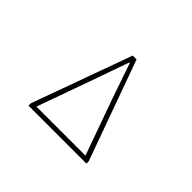

<svg xmlns="http://www.w3.org/2000/svg" viewBox="-139 -1002 1277 1277"><g transform="rotate(45 500.0 -363.0)"><path d="M227 0H772V-22L518 -726H482L227 -22ZM269 -33 411 -430 498 -677H503L588 -430L730 -33Z"/></g></svg>

Font: Harano Aji Gothic TW ExtraLight
Style: Regular
Weight: 250
Foundry: Masamichi Hosoda
Version: HaranoAjiGothicTW-ExtraLight version 20230610;ttx 4.39.4